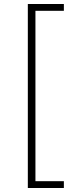

<svg xmlns="http://www.w3.org/2000/svg" viewBox="-20 -759 387 959"><path d="M119 180V-739H299V-705H157V146H299V180Z"/></svg>

Font: Cantarell Light
Style: Regular
Weight: 300
Designer: Dave Crossland, Nikolaus Waxweiler, Florian Fecher, Jacques Le Bailly, Eben Sorkin, Alexei Vanyashin, Alexios Zavras, Em
Version: Version 0.303